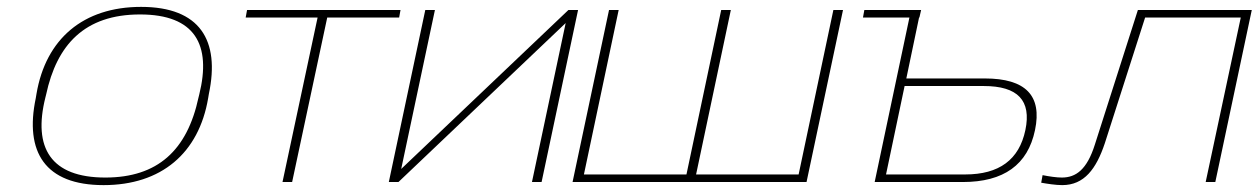

<svg xmlns="http://www.w3.org/2000/svg" viewBox="-20 -529 3658 558"><path d="M86 -256 84 -244C51 -87 111 9 281 9C449 9 558 -84 585 -244L587 -256C620 -412 561 -509 390 -509C222 -509 113 -416 86 -256ZM112 -246 114 -254C145 -399 226 -487 387 -487C547 -487 595 -399 559 -254L557 -246C524 -92 438 -13 286 -13C128 -13 75 -99 112 -246Z M801 0H829L931 -478H1140L1144 -500H698L694 -478H903Z M1110 0H1138L1624 -462L1526 0H1554L1660 -500H1632L1146 -38L1244 -500H1216Z M1750 -500 1644 0H2324L2430 -500H2402L2301 -22H2003L2104 -500H2076L1975 -22H1677L1778 -500Z M2522 0H2778C2897 0 2967 -50 2988 -151C3009 -251 2961 -301 2842 -301H2614L2651 -478H2652L2657 -500H2492L2488 -478H2623ZM2555 -22 2609 -279H2839C2938 -279 2978 -237 2960 -151C2942 -65 2884 -22 2785 -22Z M3191 -113 3308 -478H3586L3484 0H3512L3618 -500H3287L3162 -109C3139 -36 3107 -13 3066 -13C3051 -13 3030 -16 3010 -20L3006 2C3023 5 3048 9 3067 9C3131 9 3166 -38 3191 -113Z"/></svg>

Font: LT Wave Thin
Style: Italic
Weight: 100
Designer: Daniel Lyons
Version: Version 2.5 (Glyphs App)